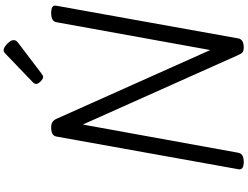

<svg xmlns="http://www.w3.org/2000/svg" viewBox="-168 -1140 1323 1026"><g transform="rotate(-90 493.0 -627.5)"><path d="M140 14Q96 14 101 -14L276 -988Q279 -1002 291 -1008.5Q303 -1015 325 -1015Q343 -1015 353 -1008.5Q363 -1002 370 -988L738 -165L887 -988Q890 -1002 902 -1008.5Q914 -1015 936 -1015Q981 -1015 975 -988L800 -14Q797 0 785 7Q773 14 752 14Q736 14 728 9Q720 4 712 -14L340 -846L189 -14Q186 0 174 7Q162 14 140 14ZM595 -1058Q584 -1058 570.5 -1071.5Q557 -1085 557 -1095Q557 -1099 558.5 -1103Q560 -1107 566 -1113L717 -1258Q722 -1263 726.5 -1266Q731 -1269 737 -1269Q747 -1269 759.5 -1260Q772 -1251 781.5 -1239Q791 -1227 791 -1216Q791 -1209 788.5 -1204Q786 -1199 776 -1191L614 -1068Q608 -1064 603.5 -1061Q599 -1058 595 -1058Z"/></g></svg>

Font: Playwrite ZA
Style: Regular
Weight: 400
Designer: Veronika Burian, José Scaglione
Foundry: TypeTogether
Version: Version 1.002